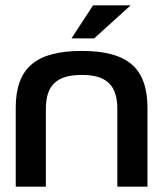

<svg xmlns="http://www.w3.org/2000/svg" viewBox="-20 -700 612 720"><path d="M39 -295V0H152V-291C152 -380 192 -419 287 -419C380 -419 420 -380 420 -291V0H533V-295C533 -444 459 -509 287 -509C113 -509 39 -444 39 -295ZM248 -556H333L470 -680H329Z"/></svg>

Font: LT Wave Medium
Style: Regular
Weight: 500
Designer: Daniel Lyons
Version: Version 2.5 (Glyphs App)